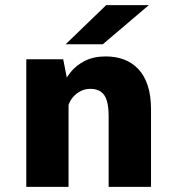

<svg xmlns="http://www.w3.org/2000/svg" viewBox="-20 -732 690 752"><path d="M83 0V-500H227.5L248.5 -393.5V0ZM405.5 0V-277.5Q405.5 -315.5 398 -339Q390.5 -362.5 374.5 -373.2Q358.5 -384 334 -384Q315.5 -384 299.8 -377Q284 -370 272 -358.2Q260 -346.5 253 -332Q246 -317.5 244 -302L211.5 -320Q211.5 -353.5 222.5 -387Q233.5 -420.5 256.2 -448.8Q279 -477 313.2 -494Q347.5 -511 394 -511Q433 -511 465.2 -499Q497.5 -487 521.5 -461.8Q545.5 -436.5 558.5 -397.2Q571.5 -358 571.5 -303V0ZM382.5 -558.5H237L396 -712H563Z"/></svg>

Font: Trispace Thin
Style: Bold
Weight: 700
Version: Version 1.210